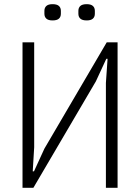

<svg xmlns="http://www.w3.org/2000/svg" viewBox="-20 -901 673 921"><path d="M88 0V-698H144V-195L137 -79H143L193 -188L492 -698H544V0H488V-503L496 -619H490L440 -511L140 0ZM232 -803Q212 -803 202.5 -811.5Q193 -820 193 -835V-849Q193 -864 202.5 -872.5Q212 -881 232 -881Q253 -881 262.5 -872.5Q272 -864 272 -849V-835Q272 -820 262.5 -811.5Q253 -803 232 -803ZM396 -803Q375 -803 365.5 -811.5Q356 -820 356 -835V-849Q356 -864 365.5 -872.5Q375 -881 396 -881Q416 -881 425.5 -872.5Q435 -864 435 -849V-835Q435 -820 425.5 -811.5Q416 -803 396 -803Z"/></svg>

Font: IBM Plex Sans Condensed Light
Style: Regular
Weight: 300
Width: 3
Designer: Mike Abbink, Paul van der Laan, Pieter van Rosmalen
Foundry: Bold Monday
Version: Version 3.201